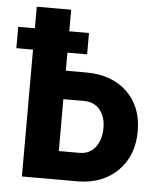

<svg xmlns="http://www.w3.org/2000/svg" viewBox="-65 -756 665 801"><g transform="rotate(5 268.0 -355.5)"><path d="M283.2 -531.2H200.7V-455.6H285.6Q393.6 -455.6 457.5 -394.3Q521.5 -333 521.5 -230.5Q521.5 -128.4 459 -65.2Q396.5 -2 293.5 0H56.6V-531.2H-13.2V-620.6H56.6V-710.9H200.7V-620.6H283.2ZM200.7 -336.4V-119.1H287.6Q329.6 -119.1 353.8 -150.6Q377.9 -182.1 377.9 -231.4Q377.9 -277.8 354.2 -306.9Q330.6 -335.9 288.6 -336.4Z"/></g></svg>

Font: Roboto Condensed
Style: Bold
Weight: 700
Designer: Google
Version: Version 2.134; 2016